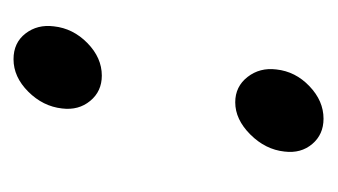

<svg xmlns="http://www.w3.org/2000/svg" viewBox="-124 -347 482 274"><g transform="rotate(90 117.0 -210.0)"><path d="M79.1 -363.3Q82 -390.6 103 -410.6Q124 -430.7 149.4 -430.7Q171.9 -430.7 185.5 -414.6Q199.2 -398.4 196.3 -375Q193.4 -347.7 171.9 -326.2Q150.4 -304.7 126 -304.7Q103.5 -304.7 89.8 -322.3Q76.2 -339.8 79.1 -363.3ZM17.6 -45.9Q20.5 -73.2 41.5 -93.8Q62.5 -114.3 87.9 -114.3Q110.4 -114.3 124 -97.7Q137.7 -81.1 134.8 -57.6Q131.8 -30.3 110.8 -9.3Q89.8 11.7 64.5 11.7Q41 11.7 27.8 -5.4Q14.6 -22.5 17.6 -45.9Z"/></g></svg>

Font: Crimson
Style: SemiboldItalic
Weight: 600
Italic angle: -11°
Version: Version 0.8 ; ttfautohint (v1.00) -l 8 -r 50 -G 200 -x 14 -D